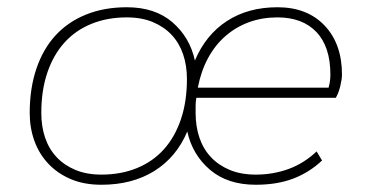

<svg xmlns="http://www.w3.org/2000/svg" viewBox="-20 -500 1026 530"><path d="M686 10Q608 10 559.5 -31.5Q511 -73 497 -137Q467 -66 406 -28Q345 10 260 10Q212 10 175.5 -5.5Q139 -21 113.5 -48Q88 -75 75 -111Q62 -147 62 -188Q62 -256 80.5 -310.5Q99 -365 133.5 -402.5Q168 -440 218 -460Q268 -480 330 -480Q408 -480 456 -438.5Q504 -397 518 -333Q548 -404 606.5 -442Q665 -480 746 -480Q828 -480 876 -429.5Q924 -379 924 -294Q924 -282 919.5 -263Q915 -244 907 -230H522Q520 -219 520 -209Q520 -199 520 -188Q520 -151 530.5 -120Q541 -89 562 -66.5Q583 -44 614 -31Q645 -18 686 -18Q734 -18 776.5 -33.5Q819 -49 854 -82L869 -57Q834 -24 789.5 -7Q745 10 686 10ZM260 -18Q314 -18 358 -36Q402 -54 432.5 -88Q463 -122 479.5 -171Q496 -220 496 -282Q496 -319 485.5 -350Q475 -381 454 -403.5Q433 -426 402 -439Q371 -452 330 -452Q276 -452 232 -434Q188 -416 157.5 -382Q127 -348 110.5 -299Q94 -250 94 -188Q94 -151 104.5 -120Q115 -89 136 -66.5Q157 -44 188 -31Q219 -18 260 -18ZM746 -452Q704 -452 668 -439Q632 -426 603 -401Q574 -376 554.5 -340Q535 -304 526 -258H887Q892 -275 892 -294Q892 -371 853.5 -411.5Q815 -452 746 -452Z"/></svg>

Font: Celebes Thin
Style: Italic
Weight: 250
Italic angle: -10°
Designer: Anugrah Pasau
Foundry: Lafontype
Version: Version 1.000; ttfautohint (v1.8.4)